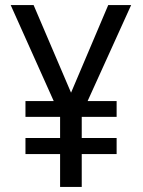

<svg xmlns="http://www.w3.org/2000/svg" viewBox="-20 -734 560 754"><path d="M259 -370 405 -714H495L324 -337H438V-275H301V-192H438V-129H301V0H216V-129H80V-192H216V-275H80V-337H191L22 -714H112Z"/></svg>

Font: Noto Sans Myanmar SemiCondensed
Style: Regular
Weight: 400
Width: 4
Designer: Monotype Design Team
Foundry: Monotype Imaging Inc.
Version: Version 2.107; ttfautohint (v1.8.4.7-5d5b)